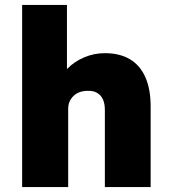

<svg xmlns="http://www.w3.org/2000/svg" viewBox="-20 -760 693 780"><path d="M70 -740H252V-425L214 -413Q224 -451 253 -480.5Q282 -510 322 -527Q362 -544 406 -544Q466 -544 507.5 -519.5Q549 -495 570.5 -446.5Q592 -398 592 -328V0H406V-313Q406 -339 398 -356.5Q390 -374 374 -383Q358 -392 336 -391Q319 -391 304.5 -386Q290 -381 279 -370.5Q268 -360 262.5 -347Q257 -334 257 -318V0H164Q130 0 106.5 0Q83 0 70 0Z"/></svg>

Font: Mach ExtraBold
Style: Regular
Weight: 800
Version: Version 1.002